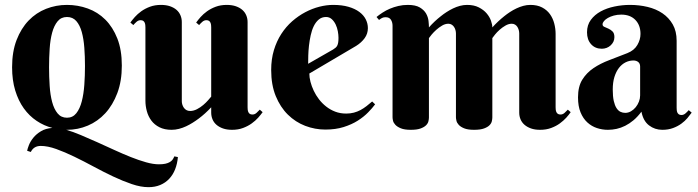

<svg xmlns="http://www.w3.org/2000/svg" viewBox="-20 -527 2874 791"><path d="M29.8 -250Q29.8 -314 48.3 -362.1Q66.9 -410.2 97.9 -442.4Q128.9 -474.6 169.9 -490.7Q210.9 -506.8 255.9 -506.8Q300.8 -506.8 341.8 -491.9Q382.8 -477.1 413.8 -446.3Q444.8 -415.5 463.4 -368.4Q481.9 -321.3 481.9 -256.8Q481.9 -192.9 463.4 -143.6Q444.8 -94.2 413.8 -60.5Q382.8 -26.9 341.8 -9.5Q300.8 7.8 255.9 7.8H252.9Q280.3 15.6 312.7 29.3Q345.2 43 380.1 58.6Q415 74.2 450.4 90.6Q485.8 106.9 519 120.1Q552.2 133.3 581.8 141.6Q611.3 149.9 634.8 149.9Q650.4 149.9 661.4 147.5Q672.4 145 679.7 140.6Q687 136.2 691.2 130.4Q695.3 124.5 698.2 117.2L712.9 120.1Q710.4 147.9 701.4 170.7Q692.4 193.4 677 209.7Q661.6 226.1 640.1 235.1Q618.7 244.1 591.8 244.1Q560.1 244.1 522.9 231.4Q485.8 218.8 446 200Q406.2 181.2 365.5 159.2Q324.7 137.2 285.9 118.4Q247.1 99.6 211.7 86.9Q176.3 74.2 147.9 74.2Q119.1 74.2 106.9 99.1L91.8 94.2Q93.3 85.9 99.1 70.8Q105 55.7 117.2 40.5Q129.4 25.4 148.7 13.7Q168 2 195.8 0Q161.1 -8.8 130.9 -29.1Q100.6 -49.3 78.1 -80.6Q55.7 -111.8 42.7 -154.3Q29.8 -196.8 29.8 -250ZM330.1 -254.9Q330.1 -293.9 327.4 -330.3Q324.7 -366.7 316.9 -395Q309.1 -423.3 294.4 -440.2Q279.8 -457 255.9 -457Q231.9 -457 217.3 -439.2Q202.6 -421.4 194.8 -392.3Q187 -363.3 184.6 -326.2Q182.1 -289.1 182.1 -250Q182.1 -210.9 184.6 -173.6Q187 -136.2 194.8 -106.9Q202.6 -77.6 217.3 -59.8Q231.9 -42 255.9 -42Q279.8 -42 294.4 -60.5Q309.1 -79.1 316.9 -109.4Q324.7 -139.6 327.4 -177.7Q330.1 -215.8 330.1 -254.9Z M1000 -85Q1000 -80.6 1000.5 -75.4Q1001 -70.3 1002.9 -65.7Q1004.9 -61 1008.8 -58.1Q1012.7 -55.2 1020 -55.2Q1029.3 -55.2 1036.6 -61.8Q1043.9 -68.4 1050.3 -75.2L1062 -64.9Q1054.7 -54.7 1043.7 -42.2Q1032.7 -29.8 1017.1 -18.6Q1001.5 -7.3 981.4 0.2Q961.4 7.8 936 7.8Q914.6 7.8 898.7 2.2Q882.8 -3.4 871.8 -12.9Q860.8 -22.5 855.5 -35.4Q850.1 -48.3 850.1 -63V-85Q825.7 -58.6 798.8 -38.6Q787.1 -29.8 773.9 -21.5Q760.7 -13.2 746.6 -6.6Q732.4 0 717.3 3.9Q702.1 7.8 687 7.8Q657.7 7.8 637 -2.7Q616.2 -13.2 603.5 -30.3Q590.8 -47.4 585 -68.8Q579.1 -90.3 579.1 -111.8V-414.1Q579.1 -418.5 578.6 -423.6Q578.1 -428.7 576.2 -433.3Q574.2 -438 570.3 -440.9Q566.4 -443.8 559.1 -443.8Q550.3 -443.8 542.7 -437.3Q535.2 -430.7 529.3 -423.8L517.1 -434.1Q524.4 -444.3 535.4 -456.8Q546.4 -469.2 562 -480.5Q577.6 -491.7 597.9 -499.3Q618.2 -506.8 643.1 -506.8Q664.6 -506.8 680.7 -501.2Q696.8 -495.6 707.5 -486.1Q718.3 -476.6 723.6 -463.6Q729 -450.7 729 -436V-109.9Q729 -103 731.2 -95.9Q733.4 -88.9 737.5 -83Q741.7 -77.1 748 -73.5Q754.4 -69.8 763.2 -69.8Q777.3 -69.8 791.5 -77.1Q805.7 -84.5 817.4 -94.5Q829.1 -104.5 837.6 -114.3Q846.2 -124 850.1 -128.9V-414.1Q850.1 -418.5 849.6 -423.6Q849.1 -428.7 847.2 -433.3Q845.2 -438 841.3 -440.9Q837.4 -443.8 830.1 -443.8Q821.3 -443.8 813.7 -437.3Q806.2 -430.7 800.3 -423.8L788.1 -434.1Q795.4 -444.3 806.4 -456.8Q817.4 -469.2 833 -480.5Q848.6 -491.7 868.9 -499.3Q889.2 -506.8 914.1 -506.8Q935.5 -506.8 951.7 -501.2Q967.8 -495.6 978.5 -486.1Q989.3 -476.6 994.6 -463.6Q1000 -450.7 1000 -436Z M1254.4 -224.1Q1254.4 -208.5 1259 -190.2Q1263.7 -171.9 1272.5 -153.3Q1281.2 -134.8 1294.2 -117.9Q1307.1 -101.1 1324 -87.9Q1340.8 -74.7 1361.3 -66.9Q1381.8 -59.1 1406.2 -59.1Q1423.3 -59.1 1438 -63Q1452.6 -66.9 1465.3 -73.7Q1478 -80.6 1489.7 -89.6Q1501.5 -98.6 1513.2 -108.9L1525.4 -97.2Q1514.2 -82 1496.6 -64Q1479 -45.9 1454.1 -30Q1429.2 -14.2 1396 -3.7Q1362.8 6.8 1320.3 6.8Q1277.8 6.8 1237.5 -8.5Q1197.3 -23.9 1166 -54.7Q1134.8 -85.4 1116 -131.3Q1097.2 -177.2 1097.2 -238.8Q1097.2 -283.2 1108.4 -320.3Q1119.6 -357.4 1138.9 -387.2Q1158.2 -417 1183.8 -439.5Q1209.5 -461.9 1237.8 -476.8Q1266.1 -491.7 1295.7 -499.3Q1325.2 -506.8 1352.5 -506.8Q1388.7 -506.8 1415.5 -499Q1442.4 -491.2 1460.2 -478Q1478 -464.8 1486.8 -447.5Q1495.6 -430.2 1495.6 -411.1Q1495.6 -388.2 1482.4 -369.9Q1469.2 -351.6 1447.3 -337.9ZM1352.5 -323.2Q1358.9 -327.1 1363 -330.8Q1367.2 -334.5 1369.6 -339.6Q1372.1 -344.7 1373.3 -352.3Q1374.5 -359.9 1374.5 -371.1Q1374.5 -383.3 1371.8 -398.2Q1369.1 -413.1 1362.8 -426.3Q1356.4 -439.5 1346.7 -448.2Q1336.9 -457 1323.2 -457Q1305.7 -457 1293.2 -446.5Q1280.8 -436 1272.7 -419.4Q1264.6 -402.8 1260 -381.6Q1255.4 -360.4 1252.9 -338.9Q1250.5 -317.4 1250 -297.6Q1249.5 -277.8 1249.5 -264.2Z M2008.3 -43Q2008.3 -36.6 2006.3 -27.8Q2004.4 -19 1996.8 -11.2Q1989.3 -3.4 1974.1 2.2Q1959 7.8 1933.1 7.8Q1907.2 7.8 1892.3 1.7Q1877.4 -4.4 1869.9 -12.7Q1862.3 -21 1860.4 -29.8Q1858.4 -38.6 1858.4 -43.9V-389.2Q1858.4 -396 1856.4 -403.1Q1854.5 -410.2 1850.6 -416Q1846.7 -421.9 1840.8 -425.5Q1835 -429.2 1827.1 -429.2Q1814 -429.2 1801.3 -421.6Q1788.6 -414.1 1777.6 -404.3Q1766.6 -394.5 1758.5 -384.8Q1750.5 -375 1747.1 -370.1V-43Q1747.1 -36.6 1745.1 -27.8Q1743.2 -19 1735.6 -11.2Q1728 -3.4 1713.1 2.2Q1698.2 7.8 1672.4 7.8Q1646.5 7.8 1631.6 1.7Q1616.7 -4.4 1608.9 -12.7Q1601.1 -21 1599.1 -29.8Q1597.2 -38.6 1597.2 -43.9V-420.9Q1597.2 -435.1 1590.6 -445.6Q1584 -456.1 1568.4 -456.1Q1560.1 -456.1 1554.2 -453.1Q1548.3 -450.2 1541.5 -444.8L1531.2 -457Q1542.5 -466.3 1556.4 -475.3Q1570.3 -484.4 1586.4 -491.2Q1602.5 -498 1621.1 -502.4Q1639.6 -506.8 1660.2 -506.8Q1691.9 -506.8 1709.5 -496.3Q1727.1 -485.8 1735.4 -471.2Q1743.7 -456.5 1745.4 -440.7Q1747.1 -424.8 1747.1 -414.1Q1770 -439.9 1796.4 -460.4Q1807.1 -469.2 1820.1 -477.5Q1833 -485.8 1846.7 -492.4Q1860.4 -499 1875 -502.9Q1889.6 -506.8 1904.3 -506.8Q1932.6 -506.8 1952.6 -496.6Q1972.7 -486.3 1984.9 -471.9Q1997.1 -457.5 2002.7 -441.7Q2008.3 -425.8 2008.3 -414.1Q2031.7 -439.9 2057.6 -460.4Q2068.4 -469.2 2081.1 -477.5Q2093.8 -485.8 2107.7 -492.4Q2121.6 -499 2136 -502.9Q2150.4 -506.8 2165 -506.8Q2193.4 -506.8 2213.4 -496.3Q2233.4 -485.8 2245.6 -468.8Q2257.8 -451.7 2263.4 -430.2Q2269 -408.7 2269 -387.2V-85Q2269 -80.6 2269.5 -75.4Q2270 -70.3 2272 -65.7Q2273.9 -61 2278.1 -58.1Q2282.2 -55.2 2289.1 -55.2Q2298.3 -55.2 2305.7 -61.8Q2313 -68.4 2319.3 -75.2L2331.1 -64.9Q2324.2 -54.7 2313 -42.2Q2301.8 -29.8 2286.4 -18.6Q2271 -7.3 2250.7 0.2Q2230.5 7.8 2205.1 7.8Q2183.6 7.8 2167.7 2.2Q2151.9 -3.4 2140.9 -12.9Q2129.9 -22.5 2124.5 -35.4Q2119.1 -48.3 2119.1 -63V-389.2Q2119.1 -396 2117.2 -403.1Q2115.2 -410.2 2111.6 -416Q2107.9 -421.9 2102.1 -425.5Q2096.2 -429.2 2088.4 -429.2Q2075.2 -429.2 2062.3 -421.6Q2049.3 -414.1 2038.3 -404.3Q2027.3 -394.5 2019.5 -384.8Q2011.7 -375 2008.3 -370.1Z M2617.2 -252.9Q2617.2 -265.1 2609.4 -271.5Q2601.6 -277.8 2589.4 -277.8Q2572.3 -277.8 2556.9 -270Q2541.5 -262.2 2529.8 -247.1Q2518.1 -231.9 2511.2 -209.7Q2504.4 -187.5 2504.4 -158.2Q2504.4 -129.9 2508.5 -111.3Q2512.7 -92.8 2519.8 -81.8Q2526.9 -70.8 2536.1 -66.4Q2545.4 -62 2555.7 -62Q2568.4 -62 2579.6 -68.6Q2590.8 -75.2 2599.1 -85.4Q2607.4 -95.7 2612.3 -108.4Q2617.2 -121.1 2617.2 -133.8ZM2539.6 -466.8Q2522.9 -466.8 2508.8 -462.9Q2494.6 -459 2484.4 -453.1Q2474.1 -447.3 2468.3 -440.2Q2462.4 -433.1 2462.4 -426.8Q2462.4 -419.4 2470 -416.3Q2477.5 -413.1 2486.8 -408.9Q2496.1 -404.8 2503.7 -397.2Q2511.2 -389.6 2511.2 -374Q2511.2 -363.8 2507.1 -355.2Q2502.9 -346.7 2495.8 -340.1Q2488.8 -333.5 2479.2 -329.8Q2469.7 -326.2 2459.5 -326.2Q2432.1 -326.2 2415.3 -344.7Q2398.4 -363.3 2398.4 -394Q2398.4 -423.8 2414.1 -445.1Q2429.7 -466.3 2454.8 -480Q2480 -493.7 2511.7 -500.2Q2543.5 -506.8 2575.2 -506.8Q2613.3 -506.8 2647.9 -498.5Q2682.6 -490.2 2709.2 -472.2Q2735.8 -454.1 2751.7 -426.3Q2767.6 -398.4 2767.6 -358.9V-83Q2767.6 -78.6 2768.1 -73.2Q2768.6 -67.9 2770.5 -63.5Q2772.5 -59.1 2776.4 -56.2Q2780.3 -53.2 2787.6 -53.2Q2796.4 -53.2 2804 -59.8Q2811.5 -66.4 2817.4 -73.2L2829.6 -63Q2822.3 -52.7 2812 -40.5Q2801.8 -28.3 2787.1 -17.6Q2772.5 -6.8 2752.9 0.5Q2733.4 7.8 2708.5 7.8Q2677.7 7.8 2653.8 -10.5Q2629.9 -28.8 2622.6 -66.9Q2606.9 -45.9 2590.1 -31.7Q2573.2 -17.6 2555.7 -8.8Q2538.1 0 2520.3 3.9Q2502.4 7.8 2484.4 7.8Q2460.9 7.8 2439 0.5Q2417 -6.8 2399.7 -22.7Q2382.3 -38.6 2371.8 -64Q2361.3 -89.4 2361.3 -126Q2361.3 -170.4 2378.9 -198.7Q2396.5 -227.1 2425 -246.3Q2453.6 -265.6 2490 -279.3Q2526.4 -293 2564.5 -308.1Q2592.8 -319.3 2605.7 -341.6Q2618.7 -363.8 2618.7 -387.2Q2618.7 -423.3 2597.4 -445.1Q2576.2 -466.8 2539.6 -466.8Z"/></svg>

Font: Berkshire Swash
Style: Regular
Weight: 700
Designer: Astigmatic (AOETI)
Foundry: Astigmatic (AOETI)
Version: Version 1.000